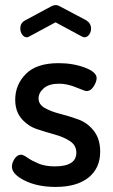

<svg xmlns="http://www.w3.org/2000/svg" viewBox="-20 -729 444 757"><path d="M199 -641 95 -585Q91 -582 86 -582Q75 -582 67.5 -592.5Q60 -603 60 -617Q60 -638 78 -648L182 -704Q192 -709 199 -709Q208 -709 216 -704L320 -649Q339 -637 339 -616Q339 -603 331.5 -592.5Q324 -582 313 -582Q311 -582 307 -583Q305 -585 303 -585ZM196 -73Q281 -73 281 -127Q281 -156 256 -172.5Q231 -189 196 -198.5Q161 -208 125.5 -220Q90 -232 65 -261Q40 -290 40 -336Q40 -395 82 -437.5Q124 -480 211 -480Q268 -480 314.5 -462.5Q361 -445 361 -421Q361 -407 349.5 -388.5Q338 -370 321 -370Q315 -370 280 -384.5Q245 -399 213 -399Q173 -399 152.5 -381Q132 -363 132 -341Q132 -317 157 -303Q182 -289 217.5 -280Q253 -271 289 -258Q325 -245 350 -213Q375 -181 375 -131Q375 -66 329 -29Q283 8 199 8Q128 8 77.5 -17Q27 -42 27 -72Q27 -87 37.5 -103Q48 -119 63 -119Q72 -119 88 -107.5Q104 -96 131 -84.5Q158 -73 196 -73Z"/></svg>

Font: Dosis
Style: SemiBold
Weight: 600
Designer: Edgar Tolentino, Pablo Impallari, Igino Marini
Foundry: Edgar Tolentino, Pablo Impallari, Igino Marini
Version: Version 1.007